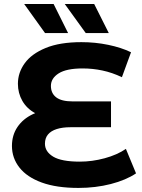

<svg xmlns="http://www.w3.org/2000/svg" viewBox="-20 -921 707 953"><path d="M369.5 11.8Q260.5 11.8 187.2 -15Q113.8 -41.8 76.6 -89.2Q39.3 -136.6 39.3 -196.6Q39.3 -250.4 66.8 -290.8Q94.3 -331.2 142.2 -353.9Q190.2 -376.6 250.3 -376.6L255.3 -336.6Q197 -336.6 155 -359.1Q113.1 -381.6 91 -420.2Q68.9 -458.8 68.9 -505.2Q68.9 -560.4 102.8 -607.2Q136.6 -654 206.8 -682.9Q276.9 -711.8 384.1 -711.8Q452.8 -711.8 517.4 -698.4Q582 -685 630.4 -661.6L585.1 -537.8Q536.9 -560.8 488.6 -571Q440.3 -581.3 390.1 -581.3Q309.8 -581.3 271.2 -556.8Q232.7 -532.3 232.7 -494.5Q232.7 -458 259 -437.8Q285.4 -417.7 339.9 -417.7H531V-289.5H329.9Q290.3 -289.5 261.8 -280.5Q233.3 -271.5 218.2 -253.5Q203.1 -235.4 203.1 -207.7Q203.1 -168.1 244.2 -143.4Q285.4 -118.7 376.1 -118.7Q437.7 -118.7 499.5 -135.5Q561.3 -152.2 604.9 -182L655.2 -60.5Q605.6 -27.1 530 -7.6Q454.3 11.8 369.5 11.8ZM405.5 -757 301.3 -901.3H447.4L519.9 -757ZM203.5 -757 99.9 -901.3H246L317.9 -757Z"/></svg>

Font: Montserrat Alternates Thin
Style: Regular
Weight: 100
Designer: Julieta Ulanovsky
Foundry: Julieta Ulanovsky
Version: Version 9.000